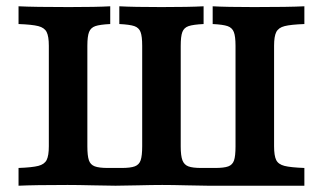

<svg xmlns="http://www.w3.org/2000/svg" viewBox="-20 -591 1028 611"><path d="M135.4 -125.8V-445.2Q135.4 -475.4 128.4 -489.1Q121.4 -502.9 101.9 -507.9Q82.4 -512.9 39 -514.5V-571Q88.5 -568.5 199.3 -568.5Q287.5 -568.5 330.8 -571V-514.5Q298 -512.9 283.4 -507.9Q268.8 -502.9 263.4 -489.1Q258 -475.4 258 -445.2V-125.8Q258 -95.2 262.9 -81Q267.7 -66.9 281.4 -61.7Q295.1 -56.5 323.4 -56.5H367.1Q395.4 -56.5 409.1 -61.7Q422.8 -66.9 427.6 -81Q432.5 -95.2 432.5 -125.8V-445.2Q432.5 -475.4 427.3 -489.1Q422 -502.9 407.5 -507.9Q392.9 -512.9 359.7 -514.5V-571Q404.6 -568.5 493.8 -568.5Q583 -568.5 627.9 -571V-514.5Q594.7 -512.9 580.1 -507.9Q565.5 -502.9 560.3 -489.1Q555.1 -475.4 555.1 -445.2V-124.9Q555.1 -95.2 560.6 -80.8Q566.1 -66.5 579.6 -61.5Q593.1 -56.5 620.4 -56.5H664.2Q692.9 -56.5 706.4 -61.5Q719.9 -66.5 724.7 -80.4Q729.5 -94.3 729.5 -124.9V-445.2Q729.5 -475.4 724.1 -489.1Q718.7 -502.9 704.2 -507.9Q689.6 -512.9 656.8 -514.5V-571Q700.5 -568.5 788.3 -568.5Q899.4 -568.5 948.6 -571V-514.5Q905.2 -512.9 885.7 -507.9Q866.1 -502.9 859.2 -489.1Q852.2 -475.4 852.2 -445.2V0H640.8Q611.1 -0.4 573.9 -1.2Q528.8 -2.4 496.3 -2.4Q464.2 -2.4 418.4 -1.2Q379.9 -0.4 347.7 0Q315.1 -0.4 275.5 -1.2Q228.3 -2.4 195 -2.4Q89.8 -2.4 39 0V-56.5Q82.4 -58.1 101.9 -63.1Q121.4 -68.1 128.4 -81.8Q135.4 -95.5 135.4 -125.8ZM948.6 -56.5V0H792.6L852.2 -125.8Q852.2 -95.5 858.9 -81.8Q865.7 -68.1 885.2 -63.1Q904.7 -58.1 948.6 -56.5Z"/></svg>

Font: Playfair Micro SmCond SmLight
Style: Regular
Weight: 360
Width: 4
Designer: Claus Eggers Sørensen
Foundry: Claus Eggers Sørensen
Version: Version 2.100;Glyphs 3.2 (3219)